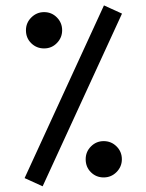

<svg xmlns="http://www.w3.org/2000/svg" viewBox="-20 -669 531 697"><path d="M357.4 -649.4 69.3 -22.5 134.8 7.3 422.9 -619.6ZM291 -90.8Q291 -62.5 310.1 -43.7Q329.1 -24.9 356.4 -24.9Q383.8 -24.9 403.1 -44.4Q422.4 -64 422.4 -90.8Q422.4 -118.2 403.1 -137.5Q383.8 -156.7 356.4 -156.7Q329.6 -156.7 310.3 -137.5Q291 -118.2 291 -90.8ZM74.2 -559.1Q74.2 -530.8 93.5 -512Q112.8 -493.2 140.1 -493.2Q167.5 -493.2 186.5 -512.7Q205.6 -532.2 205.6 -559.1Q205.6 -586.4 186.5 -605.7Q167.5 -625 140.1 -625Q113.3 -625 93.8 -605.7Q74.2 -586.4 74.2 -559.1Z"/></svg>

Font: Vazirmatn
Style: Regular
Weight: 400
Designer: Saber Rastikerdar
Foundry: Saber Rastikerdar
Version: Version 33.003;September 2, 2022;FontCreator 14.0.0.2862 64-